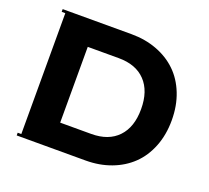

<svg xmlns="http://www.w3.org/2000/svg" viewBox="-120 -850 1091 1000"><g transform="rotate(20 426.0 -350.0)"><path d="M64.9 0V-15.1H85V-685.1H64.9V-700.2H446.8Q522.9 -700.2 587.4 -676Q651.9 -651.9 698.2 -607.4Q744.6 -563 770.8 -496.8Q796.9 -430.7 796.9 -350.1Q796.9 -269.5 770.8 -203.4Q744.6 -137.2 698.2 -92.8Q651.9 -48.3 587.4 -24.2Q522.9 0 446.8 0ZM426.8 -560.1H254.9V-140.1H426.8Q522.5 -140.1 574.7 -195.1Q627 -250 627 -350.1Q627 -450.2 574.7 -505.1Q522.5 -560.1 426.8 -560.1Z"/></g></svg>

Font: Copperplate CC
Style: Bold
Weight: 700
Designer: indestructible type*
Foundry: Cowboy Collective
Version: Version 1.000